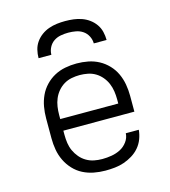

<svg xmlns="http://www.w3.org/2000/svg" viewBox="-111 -829 822 927"><g transform="rotate(-15 300.0 -366.0)"><path d="M302 8Q273 8 244.5 2.5Q216 -3 190.5 -16Q165 -29 145 -50.5Q125 -72 112.5 -98Q100 -124 95 -152.5Q90 -181 90 -210V-310Q90 -339 95 -367.5Q100 -396 112 -422Q124 -448 144 -469Q164 -490 189 -503.5Q214 -517 242.5 -522.5Q271 -528 300 -528Q329 -528 357.5 -522.5Q386 -517 411 -503.5Q436 -490 456 -469Q476 -448 488 -422Q500 -396 505 -367.5Q510 -339 510 -310V-231H155V-210Q155 -189 158 -168.5Q161 -148 169.5 -129.5Q178 -111 191.5 -95Q205 -79 223 -68.5Q241 -58 261 -54Q281 -50 302 -50Q325 -50 348.5 -54Q372 -58 392.5 -68.5Q413 -79 427.5 -98.5Q442 -118 443 -141H508Q506 -118 497.5 -95.5Q489 -73 473.5 -55Q458 -37 437.5 -24.5Q417 -12 395 -4.5Q373 3 349.5 5.5Q326 8 302 8ZM155 -289H445V-310Q445 -330 442 -350.5Q439 -371 431 -390Q423 -409 409.5 -425Q396 -441 378.5 -451.5Q361 -462 340.5 -466Q320 -470 300 -470Q280 -470 259.5 -466Q239 -462 221.5 -451.5Q204 -441 190.5 -425Q177 -409 169 -390Q161 -371 158 -350.5Q155 -330 155 -310ZM130 -600Q130 -621 135 -641.5Q140 -662 152 -679Q164 -696 181 -708.5Q198 -721 218 -728Q238 -735 258.5 -737.5Q279 -740 300 -740Q321 -740 341.5 -737.5Q362 -735 382 -728Q402 -721 419 -708.5Q436 -696 448 -679Q460 -662 465 -641.5Q470 -621 470 -600H406Q406 -619 397 -636.5Q388 -654 372.5 -664.5Q357 -675 338 -678.5Q319 -682 300 -682Q281 -682 262 -678.5Q243 -675 227.5 -664.5Q212 -654 203 -636.5Q194 -619 194 -600Z"/></g></svg>

Font: Iosevka Etoile Light
Style: Regular
Weight: 300
Designer: Belleve Invis
Foundry: Belleve Invis
Version: Version 25.0.1; ttfautohint (v1.8.4)